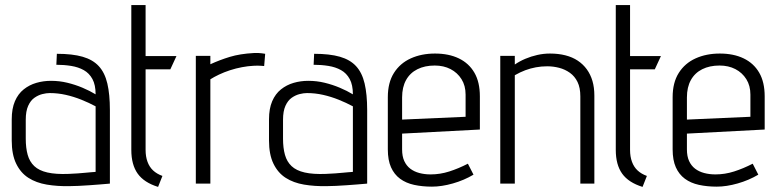

<svg xmlns="http://www.w3.org/2000/svg" viewBox="-20 -720 3049 753"><path d="M355 -350Q332 -364 303.5 -376Q275 -388 244 -395.5Q213 -403 180 -403Q150 -403 122.5 -395Q95 -387 73 -369.5Q51 -352 38.5 -323Q26 -294 26 -252V-169Q26 -114 43.5 -78Q61 -42 91.5 -22.5Q122 -3 163.5 4Q205 11 253 10Q268 10 288.5 9Q309 8 330.5 6.5Q352 5 370.5 3.5Q389 2 400.5 1Q412 0 411 0V-288Q411 -350 401 -392.5Q391 -435 367.5 -460.5Q344 -486 304 -497.5Q264 -509 203 -509L201 -466Q231 -466 259 -461.5Q287 -457 308.5 -445Q330 -433 342.5 -410Q355 -387 355 -350ZM355 -303V-46Q355 -46 350.5 -45.5Q346 -45 337 -44.5Q328 -44 315 -42.5Q302 -41 285.5 -40Q269 -39 249 -38Q199 -36 166 -43.5Q133 -51 114.5 -68.5Q96 -86 88.5 -113Q81 -140 81 -176V-250Q81 -284 90.5 -305Q100 -326 115 -336.5Q130 -347 146 -351Q162 -355 175 -355Q207 -355 238 -348Q269 -341 299 -329Q329 -317 355 -303Z M551 -132V-448H648L672 -500H551V-700H495V-132Q495 -74 520 -39Q545 -4 600 13L617 -30Q595 -38 580.5 -51.5Q566 -65 558.5 -85.5Q551 -106 551 -132Z M1016 -461 1020 -509Q1020 -509 1006.5 -511Q993 -513 975 -512Q921 -509 881.5 -497Q842 -485 805 -468V-501H748V0H805V-409Q819 -418 839 -427.5Q859 -437 882 -444.5Q905 -452 929 -456.5Q953 -461 974 -462Q991 -463 1003.5 -462Q1016 -461 1016 -461Z M1364 -350Q1341 -364 1312.5 -376Q1284 -388 1253 -395.5Q1222 -403 1189 -403Q1159 -403 1131.5 -395Q1104 -387 1082 -369.5Q1060 -352 1047.5 -323Q1035 -294 1035 -252V-169Q1035 -114 1052.5 -78Q1070 -42 1100.5 -22.5Q1131 -3 1172.5 4Q1214 11 1262 10Q1277 10 1297.5 9Q1318 8 1339.5 6.5Q1361 5 1379.5 3.5Q1398 2 1409.5 1Q1421 0 1420 0V-288Q1420 -350 1410 -392.5Q1400 -435 1376.5 -460.5Q1353 -486 1313 -497.5Q1273 -509 1212 -509L1210 -466Q1240 -466 1268 -461.5Q1296 -457 1317.5 -445Q1339 -433 1351.5 -410Q1364 -387 1364 -350ZM1364 -303V-46Q1364 -46 1359.5 -45.5Q1355 -45 1346 -44.5Q1337 -44 1324 -42.5Q1311 -41 1294.5 -40Q1278 -39 1258 -38Q1208 -36 1175 -43.5Q1142 -51 1123.5 -68.5Q1105 -86 1097.5 -113Q1090 -140 1090 -176V-250Q1090 -284 1099.5 -305Q1109 -326 1124 -336.5Q1139 -347 1155 -351Q1171 -355 1184 -355Q1216 -355 1247 -348Q1278 -341 1308 -329Q1338 -317 1364 -303Z M1557 -134V-196L1862 -212V-342Q1862 -398 1840.5 -435Q1819 -472 1779.5 -491Q1740 -510 1686 -510Q1633 -510 1591 -491Q1549 -472 1525 -434Q1501 -396 1501 -339V-134Q1501 -92 1513.5 -64Q1526 -36 1549 -19Q1572 -2 1604 5Q1636 12 1674 12Q1712 12 1756 -0.5Q1800 -13 1837 -35L1815 -78Q1778 -59 1742 -47.5Q1706 -36 1669 -36Q1645 -36 1624.5 -41.5Q1604 -47 1589 -58.5Q1574 -70 1565.5 -88.5Q1557 -107 1557 -134ZM1806 -349V-262L1557 -251V-338Q1557 -378 1572.5 -406Q1588 -434 1617 -448.5Q1646 -463 1685 -463Q1720 -463 1747 -449Q1774 -435 1790 -409.5Q1806 -384 1806 -349Z M2256 -342V0H2311V-345Q2311 -377 2303.5 -402.5Q2296 -428 2281.5 -448Q2267 -468 2246 -482Q2225 -496 2197.5 -503Q2170 -510 2137 -510Q2112 -510 2087.5 -504.5Q2063 -499 2040.5 -489.5Q2018 -480 1999 -467V-501H1942V0H1999V-425Q2020 -437 2040 -444.5Q2060 -452 2081.5 -456Q2103 -460 2126 -460Q2150 -460 2173 -454Q2196 -448 2215 -434.5Q2234 -421 2245 -398.5Q2256 -376 2256 -342Z M2451 -132V-448H2548L2572 -500H2451V-700H2395V-132Q2395 -74 2420 -39Q2445 -4 2500 13L2517 -30Q2495 -38 2480.5 -51.5Q2466 -65 2458.5 -85.5Q2451 -106 2451 -132Z M2674 -134V-196L2979 -212V-342Q2979 -398 2957.5 -435Q2936 -472 2896.5 -491Q2857 -510 2803 -510Q2750 -510 2708 -491Q2666 -472 2642 -434Q2618 -396 2618 -339V-134Q2618 -92 2630.5 -64Q2643 -36 2666 -19Q2689 -2 2721 5Q2753 12 2791 12Q2829 12 2873 -0.5Q2917 -13 2954 -35L2932 -78Q2895 -59 2859 -47.5Q2823 -36 2786 -36Q2762 -36 2741.5 -41.5Q2721 -47 2706 -58.5Q2691 -70 2682.5 -88.5Q2674 -107 2674 -134ZM2923 -349V-262L2674 -251V-338Q2674 -378 2689.5 -406Q2705 -434 2734 -448.5Q2763 -463 2802 -463Q2837 -463 2864 -449Q2891 -435 2907 -409.5Q2923 -384 2923 -349Z"/></svg>

Font: Advent Pro
Style: Regular
Weight: 400
Designer: VivaRado, Andreas Kalpakidis
Foundry: VivaRado, Andreas Kalpakidis
Version: Version 3.000